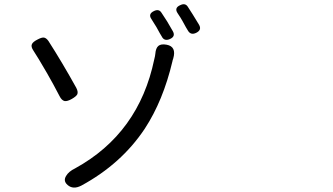

<svg xmlns="http://www.w3.org/2000/svg" viewBox="-20 -837 1540 889"><path d="M293 19.5Q271.5 1 286.1 -22.5Q297.9 -43 328.1 -57.6Q623 -219.7 694.3 -562.5Q698.2 -577.1 699.2 -587.9Q701.2 -614.3 713.4 -624.5Q725.6 -634.8 752 -629.9Q797.9 -621.1 782.2 -566.4Q781.2 -562.5 779.3 -557.6Q778.3 -553.7 778.3 -552.7Q735.4 -371.1 650.4 -241.2Q542 -78.1 356.4 22.5Q318.4 42 293 19.5ZM279.3 -369.1Q265.6 -372.1 255.9 -391.6Q226.6 -448.2 197.3 -499Q154.3 -573.2 134.8 -602.5Q122.1 -621.1 127.9 -632.8Q132.8 -643.6 154.3 -654.3Q172.9 -664.1 182.6 -663.1Q193.4 -662.1 204.1 -647.5Q268.6 -546.9 333 -430.7Q342.8 -412.1 337.9 -400.4Q333 -390.6 312.5 -378.9Q292 -367.2 279.3 -369.1ZM728.5 -668.9Q725.6 -673.8 719.7 -683.6Q710 -702.1 704.1 -711.9Q702.1 -715.8 697.3 -722.7Q687.5 -739.3 681.6 -748Q664.1 -772.5 693.4 -786.1Q715.8 -796.9 727.5 -778.3Q753.9 -740.2 780.3 -692.4Q793.9 -668 766.6 -656.2Q740.2 -644.5 728.5 -668.9ZM849.6 -696.3Q846.7 -701.2 840.8 -710.9Q831.1 -729.5 825.2 -739.3Q818.4 -752 802.7 -775.4Q785.2 -800.8 815.4 -813.5Q837.9 -824.2 849.6 -805.7Q869.1 -776.4 901.4 -722.7Q916 -698.2 887.7 -684.6Q862.3 -672.9 849.6 -696.3Z"/></svg>

Font: Bpmf GenSen Rounded R
Style: R
Weight: 400
Foundry: But Ko
Version: Version 1.320